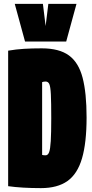

<svg xmlns="http://www.w3.org/2000/svg" viewBox="-20 -959 475 989"><path d="M191 10Q143 10 100 7.5Q57 5 22 0V-698Q63 -705 103.5 -707.5Q144 -710 195 -710Q285 -710 335 -673.5Q385 -637 405.5 -558.5Q426 -480 426 -354Q426 -224 402.5 -143.5Q379 -63 327.5 -26.5Q276 10 191 10ZM215 -159Q227 -159 233 -175Q239 -191 241.5 -232.5Q244 -274 244 -350Q244 -432 242 -472.5Q240 -513 234 -526Q228 -539 215 -539Q205 -539 197 -536V-161Q201 -160 204.5 -159.5Q208 -159 215 -159ZM374 -939 321 -745H109L56 -939H201L215 -825L229 -939Z"/></svg>

Font: Georama ExtraCondensed Black
Style: Regular
Weight: 900
Width: 2
Designer: Jean-Baptiste Levee
Foundry: Production Type
Version: Version 1.000